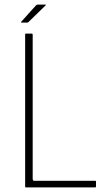

<svg xmlns="http://www.w3.org/2000/svg" viewBox="-20 -820 454 840"><path d="M93 0Q90 0 90 -4V-669Q90 -673 93 -673H119Q121 -673 122 -672Q123 -671 123 -669V-38Q123 -34 124 -31.5Q125 -29 130 -29H396Q398 -29 399 -28.5Q400 -28 400 -26V-4Q400 -2 399 -1Q398 0 396 0ZM99 -721H75Q72 -721 72 -722.5Q72 -724 73 -725L137 -796Q139 -798 141 -799Q143 -800 145 -800H178Q180 -800 180.5 -799Q181 -798 179 -796L105 -724Q104 -723 102.5 -722Q101 -721 99 -721Z"/></svg>

Font: Glory Thin Thin
Style: Regular
Weight: 250
Version: Version 1.011